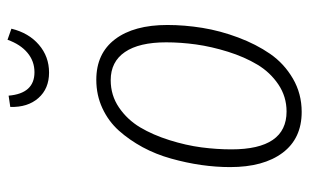

<svg xmlns="http://www.w3.org/2000/svg" viewBox="-175 -632 818 508"><g transform="rotate(-90 234.0 -378.0)"><path d="M205.1 -759.8 234.9 -764.2Q240.7 -695.8 296.9 -695.8Q326.2 -695.8 348.4 -714.4Q370.6 -732.9 382.8 -767.1L412.1 -756.8Q400.9 -710.9 369.6 -684.1Q338.4 -657.2 295.9 -657.2Q253.4 -657.2 228.5 -685.5Q203.6 -713.9 205.1 -759.8ZM191.9 11.2Q121.6 11.2 83.7 -39.3Q45.9 -89.8 45.9 -178.2Q45.9 -215.8 51.5 -254.9Q57.1 -293.9 68.4 -334.2Q79.6 -374.5 98.6 -409.7Q117.7 -444.8 142.3 -472.4Q167 -500 201.7 -516.1Q236.3 -532.2 276.9 -532.2Q346.7 -532.2 384.3 -482.4Q421.9 -432.6 421.9 -344.2Q421.9 -298.8 414.3 -251.7Q406.7 -204.6 388.9 -157Q371.1 -109.4 345.5 -72.3Q319.8 -35.2 280 -12Q240.2 11.2 191.9 11.2ZM192.9 -28.8Q232.4 -28.8 264.6 -50.5Q296.9 -72.3 317.1 -106.2Q337.4 -140.1 351.1 -183.8Q364.7 -227.5 370.4 -268.3Q376 -309.1 376 -347.2Q376 -418.9 350.3 -456.5Q324.7 -494.1 275.9 -494.1Q235.8 -494.1 203.6 -472.2Q171.4 -450.2 151.1 -416.3Q130.9 -382.3 117.2 -338.6Q103.5 -294.9 98.1 -254.2Q92.8 -213.4 92.8 -174.8Q92.8 -28.8 192.9 -28.8Z"/></g></svg>

Font: Fira Sans Compressed ExtraLight
Style: Italic
Weight: 250
Width: 3
Italic angle: -8°
Designer: Carrois Corporate & Edenspiekermann AG
Foundry: Carrois Corporate GbR & Edenspiekermann AG
Version: Version 4.203;PS 004.203;hotconv 1.0.88;makeotf.lib2.5.64775